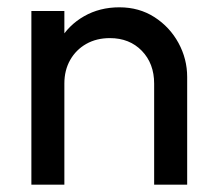

<svg xmlns="http://www.w3.org/2000/svg" viewBox="-20 -505 588 525"><path d="M401.5 0V-276.5Q401.5 -331.2 367.9 -366Q334.2 -400.8 280.4 -400.8Q243.8 -400.8 215.8 -384.9Q187.8 -369 171.9 -341Q156 -313 156 -276.8L118.5 -297.8Q118.5 -352 142.9 -394.1Q167.2 -436.2 209.9 -460.6Q252.6 -485 306.5 -485Q360.5 -485 402.4 -458.1Q444.2 -431.2 468 -387.6Q491.8 -344 491.8 -294.5V0ZM65.8 0V-475H156V0Z"/></svg>

Font: Outfit Thin
Style: Regular
Weight: 100
Designer: Rodrigo Fuenzalida
Foundry: fragTYPE
Version: Version 1.000